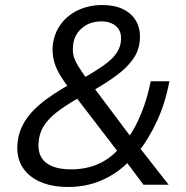

<svg xmlns="http://www.w3.org/2000/svg" viewBox="-20 -734 739 763"><path d="M251 9Q186 9 139.5 -11.5Q93 -32 69.5 -69.5Q46 -107 49 -157Q51 -195 66 -228Q81 -261 106.5 -288.5Q132 -316 164 -339.5Q196 -363 230 -383L268 -405L253 -386Q229 -417 214 -444Q199 -471 193.5 -496Q188 -521 189 -545Q192 -594 218 -632.5Q244 -671 288 -692.5Q332 -714 388 -714Q435 -714 469 -697.5Q503 -681 520.5 -651Q538 -621 536 -580Q534 -536 510 -501Q486 -466 444 -435Q402 -404 348 -373L347 -394L503 -186L488 -185Q518 -225 542 -285Q566 -345 579 -411H653Q638 -328 605.5 -256.5Q573 -185 531 -132L528 -156L650 0H550L476 -99L498 -98Q450 -47 387.5 -19Q325 9 251 9ZM263 -61Q323 -61 372 -83Q421 -105 459 -150L453 -125L275 -357L308 -354L274 -334Q235 -311 203.5 -286.5Q172 -262 153.5 -232.5Q135 -203 133 -164Q130 -113 163.5 -87Q197 -61 263 -61ZM383 -649Q335 -649 303.5 -620.5Q272 -592 270 -548Q268 -528 273 -510Q278 -492 291 -471Q304 -450 326 -419L307 -421Q361 -452 394.5 -476Q428 -500 444 -524.5Q460 -549 461 -576Q463 -611 441 -630Q419 -649 383 -649Z"/></svg>

Font: Nunito Sans 10pt
Style: Italic
Weight: 400
Italic angle: -9°
Designer: Vernon Adams
Foundry: Vernon Adams
Version: Version 3.101;gftools[0.9.27]